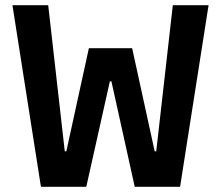

<svg xmlns="http://www.w3.org/2000/svg" viewBox="-20 -721 853 741"><path d="M138 0 28 -701H166L230 -137H236L323 -535H490L577 -137H583L647 -701H785L675 0H500L410 -407H404L313 0Z"/></svg>

Font: Ruda ExtraBold
Style: Regular
Weight: 800
Designer: Mariela Monsalve and Angelina Sanchez
Foundry: Mariela Monsalve and Angelina Sanchez
Version: Version 2.000